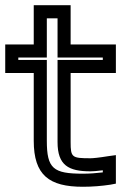

<svg xmlns="http://www.w3.org/2000/svg" viewBox="-72 -679 463 734"><path d="M198 -136V-400H346H371V-425V-484V-509H346H198V-634V-659H173H82H57V-634V-509H-27H-52V-484V-425V-400H-27H57V-141C57 -9 116 35 245 35C281 35 317 32 350 27L371 23V2V-57V-86L342 -82C305 -76 283 -74 274 -74C203 -74 198 -77 198 -136ZM148 -136C148 -47 190 -24 274 -24C282 -24 298 -25 321 -28V-20C296 -17 271 -15 245 -15C132 -15 107 -34 107 -141V-425V-450H82H-2V-459H82H107V-484V-609H148V-484V-459H173H321V-450H173H148V-425V-136Z"/></svg>

Font: Gamestation DisplayOutline
Style: Regular
Weight: 400
Designer: Jonas Hecksher
Foundry: Jonas Hecksher, Playtypeª, e-types AS
Version: Version 1.003